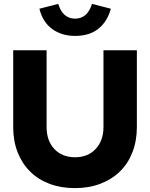

<svg xmlns="http://www.w3.org/2000/svg" viewBox="-20 -959 773 989"><path d="M48 0ZM685 -305Q685 -234 662.5 -175.5Q640 -117 598 -76Q556 -35 497 -12.5Q438 10 366 10Q294 10 235.5 -12Q177 -34 135.5 -75Q94 -116 71 -174Q48 -232 48 -305V-700H220V-305Q220 -234 260 -191.5Q300 -149 367 -149Q433 -149 473 -192Q513 -235 513 -305V-700H685ZM367 -863Q430 -863 454 -939Q478 -933 502.5 -926.5Q527 -920 551 -914Q533 -848 487 -811Q441 -774 367 -774Q298 -774 249 -809.5Q200 -845 183 -914Q207 -920 231.5 -926.5Q256 -933 280 -939Q303 -863 367 -863Z"/></svg>

Font: Rosa Sans Black
Style: Regular
Weight: 900
Designer: Pentagram / MCKL
Foundry: Pentagram / MCKL
Version: Version 1.005;September 16, 2019;FontCreator 11.5.0.2425 64-